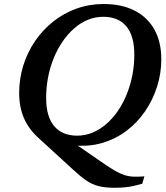

<svg xmlns="http://www.w3.org/2000/svg" viewBox="-20 -708 805 932"><path d="M332 113 158.5 -46Q131 -72.5 112 -103.8Q93 -135 83 -173Q73 -211 73 -256.5Q73 -325.5 93 -389.8Q113 -454 150 -508.2Q187 -562.5 237.8 -603Q288.5 -643.5 350.8 -666Q413 -688.5 483 -688.5Q571.5 -688.5 634 -656.2Q696.5 -624 729.8 -564Q763 -504 763 -419.5Q763 -353 742.8 -288.5Q722.5 -224 684.8 -168.5Q647 -113 594 -73Q541 -33 475 -13.8Q409 5.5 332.5 -3L309 -34.5L481 84Q513.5 106.5 537.8 120.5Q562 134.5 583.2 141.5Q604.5 148.5 627.8 149.5Q651 150.5 681 148L670.5 184Q649.5 190 629.2 194.5Q609 199 586.5 201.2Q564 203.5 535.5 203.5Q489.5 203.5 457.2 195Q425 186.5 396.5 166.5Q368 146.5 332 113ZM204 -233.5Q204 -142 243 -95.8Q282 -49.5 354.5 -49.5Q394 -49.5 429.8 -64.5Q465.5 -79.5 496.5 -106.5Q527.5 -133.5 552.5 -170Q577.5 -206.5 595.2 -250.5Q613 -294.5 622.5 -343.2Q632 -392 632 -442.5Q632 -534.5 593 -580.5Q554 -626.5 481.5 -626.5Q442 -626.5 406.2 -611.8Q370.5 -597 339.8 -570Q309 -543 283.8 -506.2Q258.5 -469.5 240.8 -425.8Q223 -382 213.5 -333.2Q204 -284.5 204 -233.5Z"/></svg>

Font: Newsreader 16pt 16pt SemiBold
Style: Italic
Weight: 600
Italic angle: -17°
Version: Version 1.003